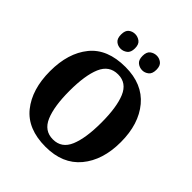

<svg xmlns="http://www.w3.org/2000/svg" viewBox="-247 -1080 1248 1248"><g transform="rotate(45 377.0 -455.5)"><path d="M378 10Q535 10 619 -91Q703 -192 703 -358Q703 -524 619 -624.5Q535 -725 379 -725Q213 -725 132 -625Q51 -525 51 -359Q51 -192 132 -91Q213 10 378 10ZM378 -58Q298 -58 264.5 -137Q231 -216 231 -358Q231 -500 264.5 -578.5Q298 -657 379 -657Q458 -657 491 -578.5Q524 -500 524 -358Q524 -216 491 -137Q458 -58 378 -58ZM471 -786Q494 -786 514 -801.5Q534 -817 534 -854Q534 -891 514 -906Q494 -921 471 -921Q446 -921 426 -906Q406 -891 406 -854Q406 -817 426 -801.5Q446 -786 471 -786ZM272 -786Q296 -786 316.5 -801.5Q337 -817 337 -854Q337 -891 316.5 -906Q296 -921 272 -921Q247 -921 228 -906Q209 -891 209 -854Q209 -817 228 -801.5Q247 -786 272 -786Z"/></g></svg>

Font: Noto Serif SemiCondensed Extra
Style: Regular
Weight: 800
Width: 4
Designer: Monotype Design Team
Foundry: Monotype Imaging Inc.
Version: Version 1.002